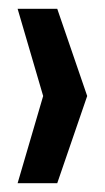

<svg xmlns="http://www.w3.org/2000/svg" viewBox="-20 -490 238 436"><path d="M178 -272 110 -470H20L78 -272L20 -74H110Z"/></svg>

Font: Tanklager Original
Style: Regular
Weight: 400
Designer: Ariel Martín Pérez
Foundry: Tunera Type Foundry
Version: Version 1.000;Glyphs 3.3 (3310)